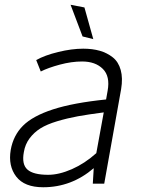

<svg xmlns="http://www.w3.org/2000/svg" viewBox="-20 -770 593 805"><path d="M371.1 -606 326.2 -617.2 275.9 -750 334 -738.8ZM329.1 -565.9Q367.7 -565.9 398.4 -557.1Q429.2 -548.3 452.9 -529.5Q476.6 -510.7 486.1 -476.6Q495.6 -442.4 487.8 -396L417 0H369.1L373 -64.9Q279.8 15.1 161.1 15.1Q82.5 15.1 48.1 -29.5Q13.7 -74.2 24.9 -141.1Q35.6 -202.1 76.4 -242.9Q117.2 -283.7 201.9 -311.3Q286.6 -338.9 424.8 -353L431.2 -389.2Q442.4 -450.2 411.1 -481.2Q379.9 -512.2 324.2 -512.2Q279.8 -512.2 230.7 -499Q181.6 -485.8 150.9 -470.2L131.8 -518.1Q167 -538.1 223.9 -552Q280.8 -565.9 329.1 -565.9ZM80.1 -132.8Q70.3 -81.1 95 -59.1Q119.6 -37.1 182.1 -37.1Q227.5 -37.1 281.5 -60.8Q335.4 -84.5 383.8 -127.9L415 -298.8Q351.1 -290.5 306.6 -282.5Q262.2 -274.4 219.2 -261.5Q176.3 -248.5 149.4 -231.7Q122.6 -214.8 104 -189.9Q85.4 -165 80.1 -132.8Z"/></svg>

Font: Stilu Light
Style: Italic
Weight: 300
Italic angle: -10°
Designer: Genilson Lima Santos
Foundry: Genilson Lima Santos
Version: Version 1.200;PS 001.200;hotconv 1.0.88;makeotf.lib2.5.64775